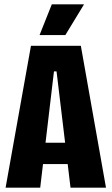

<svg xmlns="http://www.w3.org/2000/svg" viewBox="-20 -873 519 893"><path d="M6 0 124 -660H356L473 0H308L243 -541H231L167 0ZM117 -110V-209H366V-110ZM284 -710H164L221 -853H371Z"/></svg>

Font: Bricolage Grotesque 48pt Condensed ExtraBold
Style: Regular
Weight: 800
Width: 3
Designer: Mathieu Triay
Foundry: Atelier Triay
Version: Version 1.001;gftools[0.9.33.dev8+g029e19f]